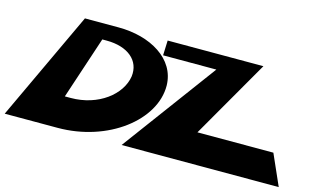

<svg xmlns="http://www.w3.org/2000/svg" viewBox="-84 -779 1600 982"><g transform="rotate(15 715.5 -288.5)"><path d="M1205.3 -577H698.3L695.2 -498H977.2L609 0H1441L1368.9 -163H966.9ZM260.3 -577 -10 0H270C536 0 754.9 -169 753 -353C750.6 -494 607.3 -577 438.3 -577ZM264.2 -165 373.9 -496H396.9C509.9 -496 579 -438 567.9 -352C552.7 -253 441.2 -165 295.2 -165Z"/></g></svg>

Font: Hussar Milosc
Style: Obl
Weight: 700
Foundry: Cannot Into Space Fonts
Version: Version 1.02